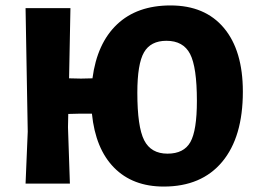

<svg xmlns="http://www.w3.org/2000/svg" viewBox="-20 -675 950 706"><path d="M239 -645 234 -387 278 -386 320 -387Q337 -516 410.5 -585.5Q484 -655 607 -655Q734 -655 803.5 -572Q873 -489 873 -338Q873 -171 797 -80Q721 11 582 11Q468 11 399.5 -58.5Q331 -128 318 -257H271L231 -256L230 -207L237 0H74L82 -191L74 -645ZM592 -525Q534 -525 509.5 -482.5Q485 -440 485 -334Q485 -209 510 -159.5Q535 -110 596 -110Q656 -110 680 -152.5Q704 -195 704 -304Q704 -428 679 -476.5Q654 -525 592 -525Z"/></svg>

Font: Alegreya Sans SC ExtraBold
Style: Regular
Weight: 800
Designer: Juan Pablo del Peral
Foundry: Huerta Tipografica
Version: Version 2.007